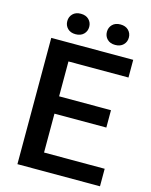

<svg xmlns="http://www.w3.org/2000/svg" viewBox="-129 -962 822 1044"><g transform="rotate(15 282.5 -439.5)"><path d="M72.3 0ZM487.8 -317.4H195.8V-98.6H537.1V0H72.3V-710.9H533.7V-611.3H195.8V-415H487.8ZM132.8 -821.8Q132.8 -846.2 149.2 -862.8Q165.5 -879.4 194.3 -879.4Q223.1 -879.4 239.7 -862.8Q256.3 -846.2 256.3 -821.8Q256.3 -797.4 239.7 -780.8Q223.1 -764.2 194.3 -764.2Q165.5 -764.2 149.2 -780.8Q132.8 -797.4 132.8 -821.8ZM356 -821.3Q356 -845.7 372.3 -862.3Q388.7 -878.9 417.5 -878.9Q446.3 -878.9 462.9 -862.3Q479.5 -845.7 479.5 -821.3Q479.5 -796.9 462.9 -780.3Q446.3 -763.7 417.5 -763.7Q388.7 -763.7 372.3 -780.3Q356 -796.9 356 -821.3Z"/></g></svg>

Font: Roboto Medium
Style: Regular
Weight: 500
Designer: Google
Version: Version 2.134; 2016; ttfautohint (v1.6)